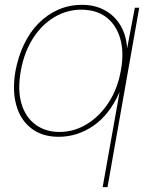

<svg xmlns="http://www.w3.org/2000/svg" viewBox="-20 -553 621 793"><path d="M404 220 474 -173Q433 -80 366.5 -34Q300 12 222 12Q154 12 109 -23Q64 -58 47 -119.5Q30 -181 44 -260Q55 -319 79 -369.5Q103 -420 139 -456.5Q175 -493 220.5 -513Q266 -533 319 -533Q373 -533 414 -510Q455 -487 478.5 -446.5Q502 -406 505 -353L537 -521H555L424 220ZM225 -8Q286 -8 339 -40.5Q392 -73 429 -130Q466 -187 479 -261Q493 -335 477 -392Q461 -449 420 -481Q379 -513 315 -513Q257 -513 205 -482.5Q153 -452 116.5 -395Q80 -338 66 -261Q52 -182 68.5 -125.5Q85 -69 126.5 -38.5Q168 -8 225 -8Z"/></svg>

Font: DM Sans 10pt Thin
Style: Italic
Weight: 250
Italic angle: -10°
Version: Version 4.004;gftools[0.9.30]